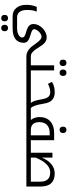

<svg xmlns="http://www.w3.org/2000/svg" viewBox="1066 -1806 1180 3353"><g transform="rotate(90 1656.5 -130.0)"><path d="M266.1 240.2Q172.4 240.2 118.7 175.3Q64.9 110.4 64.9 -1Q64.9 -53.2 73.5 -95.2Q82 -137.2 100.1 -181.2H183.1Q171.9 -153.3 165.8 -127.7Q159.7 -102.1 157.2 -78.1Q154.8 -54.2 154.8 -6.8Q154.8 74.2 188.5 118.2Q222.2 162.1 285.2 162.1H471.2Q542.5 162.1 589.4 135.5Q636.2 108.9 636.2 71.8Q636.2 51.3 617.7 36.6Q599.1 22 561.5 11.2Q485.8 -10.3 457.8 -26.4Q429.7 -42.5 414.8 -66.4Q399.9 -90.3 399.9 -123Q399.9 -180.7 434.3 -234.4Q468.8 -288.1 523.4 -321.5Q578.1 -355 632.8 -355Q666.5 -355 692.6 -342.8Q718.8 -330.6 741.7 -307.4Q764.6 -284.2 798.8 -230.5Q841.8 -161.1 862.5 -137.2Q883.3 -113.3 897.9 -101.8Q912.6 -90.3 928.7 -84.2Q944.8 -78.1 963.9 -78.1H969.2Q974.1 -78.1 974.1 -74.2V-4.9Q974.1 0 969.2 0H963.9Q921.9 0 883.1 -18.8Q844.2 -37.6 803.2 -81.1Q791.5 -93.3 752 -149.9Q703.6 -218.3 675.3 -241.7Q647 -265.1 622.1 -265.1Q594.7 -265.1 563.5 -244.1Q532.2 -223.1 511.2 -191.7Q490.2 -160.2 490.2 -134.8Q490.2 -118.2 508.1 -105Q525.9 -91.8 565.4 -80.1Q637.2 -59.1 667.2 -43.5Q697.3 -27.8 712.6 -6.6Q728 14.6 728 42Q728 240.2 471.2 240.2ZM296.9 439.9Q273.4 439.9 257.1 425.8Q240.7 411.6 240.7 379.9Q240.7 348.1 257.1 334Q273.4 319.8 296.9 319.8Q322.3 319.8 337.4 335.2Q352.5 350.6 352.5 379.9Q352.5 408.7 337.6 424.3Q322.8 439.9 296.9 439.9ZM469.7 439.9Q443.8 439.9 428.7 424.3Q413.6 408.7 413.6 379.9Q413.6 351.1 428.5 335.4Q443.4 319.8 469.7 319.8Q496.6 319.8 511.2 336.2Q525.9 352.5 525.9 379.9Q525.9 407.2 511.2 423.6Q496.6 439.9 469.7 439.9Z M959 0Q954.1 0 954.1 -4.9V-74.2Q954.1 -78.1 959 -78.1H1121.1V-484.9H1210V-78.1H1359.9Q1364.7 -78.1 1364.7 -74.2V-4.9Q1364.7 0 1359.9 0ZM1078.1 -580.1Q1054.7 -580.1 1038.3 -594.2Q1022 -608.4 1022 -640.1Q1022 -671.9 1038.3 -686Q1054.7 -700.2 1078.1 -700.2Q1103.5 -700.2 1118.7 -684.8Q1133.8 -669.4 1133.8 -640.1Q1133.8 -611.3 1118.9 -595.7Q1104 -580.1 1078.1 -580.1ZM1251 -580.1Q1225.1 -580.1 1210 -595.7Q1194.8 -611.3 1194.8 -640.1Q1194.8 -668.9 1209.7 -684.6Q1224.6 -700.2 1251 -700.2Q1277.8 -700.2 1292.5 -683.8Q1307.1 -667.5 1307.1 -640.1Q1307.1 -612.8 1292.5 -596.4Q1277.8 -580.1 1251 -580.1Z M1350.1 0Q1345.2 0 1345.2 -4.9V-74.2Q1345.2 -78.1 1350.1 -78.1H1778.8Q1740.2 -116.7 1715.8 -261.2Q1701.7 -346.2 1673.3 -381.6Q1645 -417 1589.8 -417Q1520.5 -417 1444.8 -377L1410.2 -445.8Q1453.1 -473.6 1496.8 -484.4Q1540.5 -495.1 1590.8 -495.1Q1651.9 -495.1 1692.9 -473.1Q1733.9 -451.2 1758.1 -408Q1782.2 -364.7 1794.9 -284.2Q1817.9 -127.4 1867.2 -78.1H1934.1Q1939 -78.1 1939 -74.2V-4.9Q1939 0 1934.1 0Z M2344.2 -78.1V-407.2H2301.3Q2211.9 -407.2 2162.6 -360.1Q2113.3 -313 2113.3 -229Q2113.3 -78.1 2250 -78.1ZM1924.3 0Q1919.4 0 1919.4 -4.9V-74.2Q1919.4 -78.1 1924.3 -78.1H2076.2Q2050.8 -106.9 2037.6 -147.9Q2024.4 -189 2024.4 -229Q2024.4 -348.1 2098.4 -416.5Q2172.4 -484.9 2298.3 -484.9H2429.2V-78.1H2535.2Q2538.1 -78.1 2539.6 -75.7L2540 -73.2V-3.9Q2540 0 2535.2 0ZM2248 -580.1Q2222.2 -580.1 2207 -595.7Q2191.9 -611.3 2191.9 -640.1Q2191.9 -668.9 2206.8 -684.6Q2221.7 -700.2 2248 -700.2Q2274.9 -700.2 2289.6 -683.8Q2304.2 -667.5 2304.2 -640.1Q2304.2 -612.8 2289.6 -596.4Q2274.9 -580.1 2248 -580.1Z M2525.4 0Q2520.5 0 2520.5 -4.9V-74.2Q2520.5 -78.1 2525.4 -78.1H2647.5V-455.1H2732.4V-270Q2779.3 -381.8 2850.1 -438.5Q2920.9 -495.1 3009.3 -495.1Q3122.6 -495.1 3180.4 -433.6Q3238.3 -372.1 3238.3 -241.2V0ZM3153.3 -78.1V-236.8Q3153.3 -329.1 3113 -372.6Q3072.8 -416 2991.2 -416Q2837.4 -416 2732.4 -160.2V-78.1Z"/></g></svg>

Font: Noto Sans Kufi Arabic
Style: Regular
Weight: 400
Designer: Monotype Design team
Foundry: Monotype Imaging Inc.
Version: Version 1.02